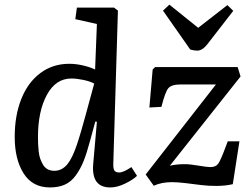

<svg xmlns="http://www.w3.org/2000/svg" viewBox="-20 -800 1093 834"><path d="M688 -753.9 715.8 -779.8 840.8 -679.2 967.8 -777.8 993.2 -752.9 883.8 -611.8Q860.4 -580.1 836.9 -580.1Q822.3 -580.1 806.2 -585ZM472.2 -91.8Q471.2 -68.8 476.6 -59.8Q481.9 -50.8 498 -50.8Q516.1 -50.8 550.8 -74.2L575.2 -36.1Q556.2 -18.1 522.2 -2Q488.3 14.2 459 14.2Q376.5 14.2 384.8 -86.9L400.9 -271L394 -272L371.1 -188Q356.9 -134.8 343.3 -100.6Q329.6 -66.4 309.6 -38.6Q289.6 -10.7 262.2 1.7Q234.9 14.2 196.8 14.2Q121.1 14.2 82.5 -46.9Q43.9 -107.9 43.9 -205.1Q43.9 -298.3 72.5 -370.1Q101.1 -441.9 155 -482.4Q209 -522.9 280.8 -522.9Q310.5 -522.9 342 -515.4Q373.5 -507.8 393.1 -498L400.9 -695.8L307.1 -716.8L314 -767.1H475.1L492.2 -753.9ZM653.8 -508.8H1012.2L1024.9 -467.8L717.8 -80.1Q747.1 -86.9 782.2 -86.9Q804.7 -86.9 841.8 -80.6Q878.9 -74.2 894 -74.2Q918 -74.2 928.7 -90.1Q939.5 -106 960.9 -164.1Q966.3 -178.2 969.2 -186H1020L991.2 0Q960 7.3 922.1 7.6Q884.3 7.8 854.5 3.9Q824.7 0 787.6 -4.4Q750.5 -8.8 727.1 -8.8Q681.6 -8.8 647.9 6.8L612.8 -42L918 -433.1H764.2Q724.6 -433.1 710.9 -416.5Q697.3 -399.9 681.2 -335.9L628.9 -333L643.1 -498ZM215.8 -58.1Q232.9 -58.1 247.1 -65.4Q261.2 -72.8 272.5 -86.4Q283.7 -100.1 293.9 -121.3Q304.2 -142.6 313.2 -169.2Q322.3 -195.8 332.3 -230.2Q342.3 -264.6 353 -303.7Q355 -311 356 -314.9L389.2 -437Q371.1 -446.8 342 -452.9Q313 -459 290 -459Q222.2 -459 183.6 -387.9Q145 -316.9 145 -205.1Q145 -187.5 145.5 -175.3Q146 -163.1 147.9 -143.8Q149.9 -124.5 154.5 -111.3Q159.2 -98.1 166.7 -85Q174.3 -71.8 186.8 -64.9Q199.2 -58.1 215.8 -58.1Z"/></svg>

Font: Literata Book Medium
Style: Italic
Weight: 500
Italic angle: -3°
Designer: Latin by Veronika Burian and Jose Scaglione. Greek by Irene Vlachou. Cyrillic by Vera Evstafieva
Foundry: TypeTogether
Version: Version 1.003;PS 001.003;hotconv 1.0.88;makeotf.lib2.5.64775